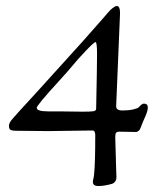

<svg xmlns="http://www.w3.org/2000/svg" viewBox="-20 -437 544 643"><path d="M141 2 290 0C296 0 299 5.3 299 16C299 78.7 297.7 122.7 295 148C294.3 154 293.5 158.8 292.5 162.5C291.5 166.2 291 169.3 291 172C291 181.3 297.2 186 309.5 186C321.8 186 336.7 183.7 354 179C364.7 175.7 370 167.7 370 155L369 129L366 23C366 15.7 366.8 10.7 368.5 8C370.2 5.3 374 4 380 4L435 5C439.7 5 444 2.3 448 -3C449.3 -5.7 450.5 -8.2 451.5 -10.5C452.5 -12.8 453.7 -15.8 455 -19.5C456.3 -23.2 457.5 -26.2 458.5 -28.5L467.5 -49C472.5 -60.3 475 -69.7 475 -77C475 -85.7 470.7 -90 462 -90C457.3 -90 451.7 -86 445 -78C442.3 -75.3 436 -72.8 426 -70.5C416 -68.2 404 -67 390 -67C376 -67 369 -71.7 369 -81L382 -393C382 -409 378.3 -417 371 -417C367 -417 360 -412.7 350 -404C346 -400 342.5 -396.2 339.5 -392.5L328.5 -379.5L257.5 -299L110 -136C54.7 -76 24.2 -42.3 18.5 -35C12.8 -27.7 10 -21.2 10 -15.5C10 -9.8 11.3 -5.7 14 -3C16.7 -0.3 24.7 1 38 1ZM178 -64H141C115.7 -64 103 -68 103 -76C103 -81.3 127.3 -110.7 176 -164C198.7 -188.7 214.8 -207 224.5 -219C234.2 -231 248.3 -246.8 267 -266.5C285.7 -286.2 296.7 -296 300 -296C303.3 -296 305 -282.5 305 -255.5C305 -228.5 304 -167.7 302 -73C302 -68.3 299 -65.5 293 -64.5C287 -63.5 275 -63 257 -63Z"/></svg>

Font: Sorts Mill Goudy
Style: Regular
Weight: 400
Version: Version 003.101